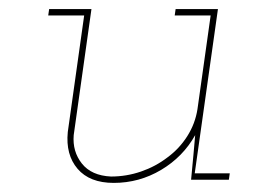

<svg xmlns="http://www.w3.org/2000/svg" viewBox="-20 -395 558 422"><path d="M400 0H483L485 -14H408L459 -375H366L364 -361H443L414 -155Q409 -123 391.5 -95.5Q374 -68 348 -49Q322 -29 290 -18Q258 -7 224 -7Q181 -9 160 -35.5Q139 -62 142 -98L181 -375H88L86 -361H165L129 -105Q124 -55 150.5 -24Q177 7 230 7Q286 7 334 -21.5Q382 -50 409 -98L405 -53Z"/></svg>

Font: Josefin Slab Thin Thin
Style: Italic
Weight: 250
Italic angle: -12°
Version: Version 2.000